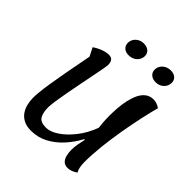

<svg xmlns="http://www.w3.org/2000/svg" viewBox="-255 -1124 1322 1322"><g transform="rotate(45 406.0 -463.0)"><path d="M618 26Q591 26 576 11.5Q561 -3 554.5 -27.5Q548 -52 548 -80Q548 -107 553 -136.5Q558 -166 565 -195L559 -196Q529 -139 484.5 -89Q440 -39 383 -8Q326 23 258 23Q215 23 186 8Q157 -7 140 -31.5Q123 -56 115.5 -86.5Q108 -117 108 -147Q108 -171 111.5 -206.5Q115 -242 123.5 -296.5Q132 -351 146.5 -430.5Q161 -510 183 -623L152 -684Q181 -704 212.5 -715.5Q244 -727 269 -727Q314 -727 314 -673Q314 -665 308 -631Q302 -597 292 -547.5Q282 -498 271 -442Q260 -386 250 -332.5Q240 -279 234 -237Q228 -195 228 -175Q228 -124 245 -94.5Q262 -65 316 -65Q357 -65 405.5 -97Q454 -129 499.5 -186.5Q545 -244 574 -321Q572 -338 569.5 -367.5Q567 -397 567 -433Q567 -468 570 -508.5Q573 -549 581.5 -587.5Q590 -626 605 -657.5Q620 -689 644.5 -708Q669 -727 705 -727Q719 -727 735.5 -721.5Q752 -716 767 -705Q753 -654 736.5 -579Q720 -504 705 -417.5Q690 -331 680.5 -244.5Q671 -158 671 -84Q671 -30 689 0Q670 13 652.5 19.5Q635 26 618 26ZM629 -820Q599 -820 581 -836Q563 -852 563 -877Q563 -897 573.5 -914Q584 -931 603 -941.5Q622 -952 647 -952Q676 -952 693.5 -936.5Q711 -921 711 -896Q711 -864 687.5 -842Q664 -820 629 -820ZM365 -820Q336 -820 319 -836Q302 -852 302 -877Q302 -897 312.5 -914Q323 -931 341.5 -941.5Q360 -952 384 -952Q414 -952 432 -936.5Q450 -921 450 -896Q450 -875 439 -857.5Q428 -840 409 -830Q390 -820 365 -820Z"/></g></svg>

Font: Lemonada
Style: Regular
Weight: 400
Designer: Mohamed Gaber (Arabic), Eduardo Tunni (Latin)
Foundry: Kief Type Foundry
Version: Version 4.005